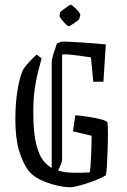

<svg xmlns="http://www.w3.org/2000/svg" viewBox="-20 -784 539 813"><path d="M156 -537Q148 -507 140 -475Q132 -443 126.5 -403Q121 -363 121 -308Q121 -223 133 -175Q145 -127 163 -104.5Q181 -82 199 -73V-522Q199 -532 205.5 -553.5Q212 -575 221 -600Q238 -608 247 -608Q256 -608 278 -607Q300 -606 328 -604Q356 -602 382.5 -600Q409 -598 428 -596L418 -438H375L365 -541Q353 -543 331 -546Q309 -549 287 -551.5Q265 -554 252 -554Q248 -554 243 -553V-108Q243 -102 238.5 -90Q234 -78 226 -62Q254 -53 292 -52.5Q330 -52 360 -54Q362 -63 363.5 -84Q365 -105 366 -129.5Q367 -154 367.5 -176Q368 -198 368 -209L289 -228L299 -296Q324 -294 353.5 -289.5Q383 -285 406.5 -279Q430 -273 435 -266Q437 -250 437 -216.5Q437 -183 435.5 -146Q434 -109 432.5 -79.5Q431 -50 428 -42Q420 -36 399.5 -27Q379 -18 355 -10Q331 -2 309.5 3.5Q288 9 278 9Q255 9 219.5 1Q184 -7 151 -23Q118 -39 100 -62Q76 -95 60.5 -147Q45 -199 45 -278Q45 -343 53.5 -398Q62 -453 77 -488Q87 -504 102.5 -520.5Q118 -537 135 -553ZM234 -731Q235 -733 245 -741Q255 -749 266 -756.5Q277 -764 279 -764Q283 -764 293 -755Q303 -746 312 -735.5Q321 -725 320 -720L316 -705Q316 -702 306 -694.5Q296 -687 285 -680Q274 -673 271 -673Q267 -673 257.5 -682.5Q248 -692 240 -702.5Q232 -713 232 -716Z"/></svg>

Font: Grenze Gotisch Light
Style: Regular
Weight: 300
Designer: Renata Polastri
Foundry: Omnibus-Type
Version: Version 1.001